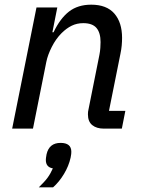

<svg xmlns="http://www.w3.org/2000/svg" viewBox="-20 -550 610 821"><path d="M32 0 136 -518H225L204 -412H209Q237 -471 275 -500.5Q313 -530 370 -530Q436 -530 469 -492Q502 -454 502 -388Q502 -373 500.5 -356Q499 -339 495 -320L446 -76H516L501 0H424Q393 0 374.5 -15Q356 -30 356 -61Q356 -67 356.5 -72Q357 -77 359 -85L405 -315Q408 -330 409 -345Q410 -360 410 -370Q410 -410 392.5 -430.5Q375 -451 336 -451Q309 -451 286.5 -440Q264 -429 243 -408Q219 -384 201.5 -349.5Q184 -315 178 -285L121 0ZM239 61Q285 61 285 99Q285 104 284.5 108.5Q284 113 282 124Q274 160 253.5 194Q233 228 207 251H146Q158 239 167 229.5Q176 220 183 210.5Q190 201 195.5 191Q201 181 206 170Q176 165 176 134Q176 131 176.5 126Q177 121 179 110Q190 61 239 61Z"/></svg>

Font: IBM Plex Sans Text
Style: Italic
Weight: 450
Italic angle: -11°
Designer: Mike Abbink, Paul van der Laan, Pieter van Rosmalen
Foundry: Bold Monday
Version: Version 3.005